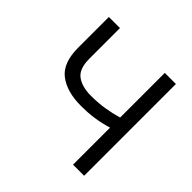

<svg xmlns="http://www.w3.org/2000/svg" viewBox="-181 -901 1076 1076"><g transform="rotate(45 357.0 -363.5)"><path d="M95.2 -484.4V-727.3H183.2V-484.4Q183.2 -403.4 224.8 -373.6Q266.3 -343.8 336.6 -343.8Q392.4 -343.8 441.8 -351.7Q491.1 -359.7 538.4 -373.2V-727.3H626.4V0H538.4V-293.3Q512.1 -285.5 487.6 -280Q463.1 -274.5 438.7 -271Q414.4 -267.4 389.4 -265.8Q364.3 -264.2 336.6 -264.2Q224.4 -264.2 159.4 -314.3Q95.2 -363.6 95.2 -484.4Z"/></g></svg>

Font: Inter P
Style: Regular
Weight: 400
Designer: Rasmus Andersson
Foundry: rsms
Version: Version 3.018;git-588b23468